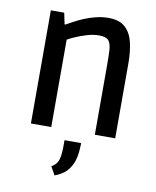

<svg xmlns="http://www.w3.org/2000/svg" viewBox="-91 -667 792 976"><g transform="rotate(10 305.0 -179.0)"><path d="M94 0V-584H163L175 -526H180Q193 -533 214.5 -545Q236 -557 264.5 -569Q293 -581 325 -589Q357 -597 390 -597Q447 -597 477 -569Q507 -541 518 -493.5Q529 -446 529 -386V0H424V-357Q424 -411 422 -439Q420 -467 410 -482Q402 -493 388.5 -497Q375 -501 359 -501Q328 -501 295 -491Q262 -481 236 -469.5Q210 -458 199 -451V0ZM258 239 234 196Q260 182 268.5 157.5Q277 133 277 82V54H363L362 76Q360 131 344 164Q328 197 305 214Q282 231 258 239Z"/></g></svg>

Font: Ruda SemiBold
Style: Regular
Weight: 600
Designer: Mariela Monsalve and Angelina Sanchez
Foundry: Mariela Monsalve and Angelina Sanchez
Version: Version 2.001